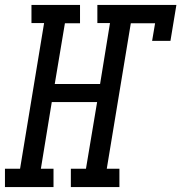

<svg xmlns="http://www.w3.org/2000/svg" viewBox="-62 -755 732 775"><path d="M-42 0V-74H19L116 -662H65V-735H261V-661H200L159 -416H342L382 -662H331V-735H650L626 -590H552L564 -661H466L369 -74H420V0H224V-74H285L330 -343H147L103 -74H154V0Z"/></svg>

Font: Iosevka Slab Extended Oblique
Style: Regular
Weight: 400
Width: 7
Italic angle: -9°
Monospace: yes
Designer: Belleve Invis
Foundry: Belleve Invis
Version: Version 11.1.0; ttfautohint (v1.8.3)